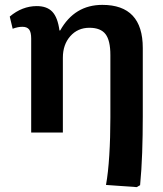

<svg xmlns="http://www.w3.org/2000/svg" viewBox="-20 -544 667 788"><path d="M541 224 415 215Q424 166 428.5 93.5Q433 21 433 -61V-318Q433 -378 413 -404Q393 -430 347 -430Q299 -430 268.5 -395.5Q238 -361 238 -307V0H108V-386Q108 -412 99.5 -423Q91 -434 72 -434Q53 -434 32 -426L20 -476Q71 -519 131 -519Q173 -519 195 -495.5Q217 -472 224 -419H227Q286 -524 400 -524Q566 -524 566 -347V-67Q566 12 563.5 83Q561 154 555 216Z"/></svg>

Font: Literata 12pt SemiBold
Style: Regular
Weight: 600
Designer: Latin by Veronika Burian and Jose Scaglione. Greek by Irene Vlachou. Cyrillic by Vera Evstafieva.
Foundry: TypeTogether
Version: Version 3.002